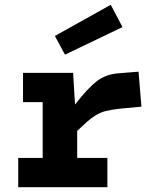

<svg xmlns="http://www.w3.org/2000/svg" viewBox="-20 -781 654 801"><path d="M56 0V-122H158V-355H76V-477H285L293 -345Q346 -413 383.5 -442Q421 -471 472 -475L558 -482L570 -336L484 -328Q446 -324 422 -318Q398 -312 376 -298Q360 -288 342.5 -272.5Q325 -257 302 -235V-122H428V0ZM251 -553 209 -631 442 -761 491 -668Z"/></svg>

Font: Intel One Mono
Style: Bold
Weight: 700
Monospace: yes
Designer: Fred Shallcrass
Foundry: Frere-Jones Type LLC
Version: Version 1.400;hotconv 1.1.0;makeotfexe 2.6.0;FJTRelease1.4